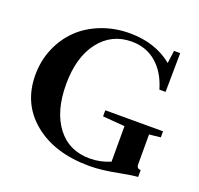

<svg xmlns="http://www.w3.org/2000/svg" viewBox="-121 -809 991 955"><g transform="rotate(20 374.5 -331.5)"><path d="M445.8 13.2Q261.2 13.2 149.7 -78.1Q38.1 -169.4 38.1 -321.3Q38.1 -396.5 65.9 -462.2Q93.8 -527.8 142.3 -575Q190.9 -622.1 260.5 -649.2Q330.1 -676.3 410.2 -676.3Q545.4 -676.3 636.7 -601.6L645.5 -668.9H678.2L675.8 -462.9H643.1Q618.7 -546.9 564.5 -593.8Q510.3 -640.6 433.6 -640.6Q327.1 -640.6 262.5 -556.9Q197.8 -473.1 197.8 -329.6Q197.8 -188 260.5 -105.2Q323.2 -22.5 433.6 -22.5Q490.2 -22.5 542 -44.9V-232.9L425.3 -242.2V-274.4H731V-242.2L670.9 -235.8V-77.1Q670.9 -55.2 692.4 -55.2V-18.6Q664.6 -17.1 603 -5.4Q510.3 13.2 445.8 13.2Z"/></g></svg>

Font: Elstob 10pt SemiBold
Style: Regular
Weight: 600
Designer: Peter S. Baker
Version: Version 1.015